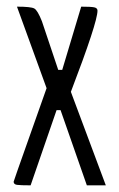

<svg xmlns="http://www.w3.org/2000/svg" viewBox="-20 -557 358 577"><path d="M21 -11Q21 -12 33 -46L120 -292L31 -537Q73 -537 83 -531.5Q93 -526 106 -493L155 -347H167L224 -537Q253 -537 263 -535Q273 -533 273 -525Q273 -490 193 -281L298 0H241L162 -226H150L72 0Q41 0 31 -1.5Q21 -3 21 -11Z"/></svg>

Font: Economica
Style: Regular
Weight: 400
Designer: Vicente Lamonaca
Foundry: Vicente Lamonaca
Version: Version 1.101